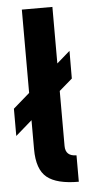

<svg xmlns="http://www.w3.org/2000/svg" viewBox="-53 -742 379 788"><g transform="rotate(-5 137.0 -348.0)"><path d="M0 -195.3 67.9 -254.4V-134.8C67.9 -79.1 81.5 -40.5 108.4 -18.6C135.3 3.4 179.2 14.2 239.3 14.2V-94.7C209 -94.7 193.8 -108.9 193.8 -137.2V-363.8L247.6 -410.2L248 -524.4L193.8 -477.1V-710H67.9V-366.7L0 -307.6Z"/></g></svg>

Font: Tuffy
Style: Bold
Weight: 700
Designer: Thatcher Ulrich, Karoly Barta, Michael Everson
Version: Version 001.270